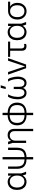

<svg xmlns="http://www.w3.org/2000/svg" viewBox="2218 -2978 959 5436"><g transform="rotate(-90 2698.0 -259.5)"><path d="M266 12Q202 12 150.5 -19Q99 -50 69 -110Q39 -170 39 -256Q39 -342 69 -401.5Q99 -461 150.5 -492Q202 -523 266 -523Q299 -523 332 -512.5Q365 -502 394 -478.5Q423 -455 441 -417H442V-511H507V-135L556 0H482L447 -97H446Q426 -57 396 -33Q366 -9 332.5 1.5Q299 12 266 12ZM277 -48Q324 -48 362.5 -71Q401 -94 424 -140Q447 -186 447 -256Q447 -325 423.5 -371.5Q400 -418 362 -440.5Q324 -463 277 -463Q230 -463 191.5 -440.5Q153 -418 130 -372Q107 -326 107 -256Q107 -186 130 -140Q153 -94 191.5 -71Q230 -48 277 -48Z M946 12H926Q829 12 764.5 -16.5Q700 -45 668.5 -105.5Q637 -166 637 -263V-511H702V-261Q702 -180 726.5 -132.5Q751 -85 801 -64.5Q851 -44 926 -44H946Q1021 -44 1071 -64.5Q1121 -85 1145.5 -132.5Q1170 -180 1170 -261V-511H1235V-263Q1235 -190 1217.5 -138Q1200 -86 1164 -53Q1128 -20 1073.5 -4Q1019 12 946 12ZM904 200V-667H969V200Z M1703 200V-326Q1703 -397 1668.5 -430Q1634 -463 1580 -463Q1515 -463 1474.5 -419.5Q1434 -376 1434 -303V0H1369V-388L1330 -511H1404L1429 -426H1430Q1442 -454 1465 -476Q1488 -498 1520 -510.5Q1552 -523 1591 -523Q1674 -523 1721 -474.5Q1768 -426 1768 -332V200Z M2169 12Q2072 12 2004.5 -20Q1937 -52 1902.5 -111.5Q1868 -171 1868 -255Q1868 -339 1902.5 -399Q1937 -459 2004.5 -491Q2072 -523 2169 -523H2210Q2308 -523 2375 -491Q2442 -459 2476.5 -399Q2511 -339 2511 -255Q2511 -171 2476.5 -111.5Q2442 -52 2375 -20Q2308 12 2210 12ZM2157 200V-8V-28V-487V-501V-667H2222V-501V-486V-26V-8V200ZM2169 -44H2211Q2287 -44 2339 -66.5Q2391 -89 2417 -135.5Q2443 -182 2443 -255Q2443 -328 2417 -375Q2391 -422 2339 -444.5Q2287 -467 2210 -467H2169Q2092 -467 2040 -444.5Q1988 -422 1962 -375Q1936 -328 1936 -255Q1936 -182 1962 -135.5Q1988 -89 2040 -66.5Q2092 -44 2169 -44Z M2786 12Q2729 12 2688.5 -19Q2648 -50 2626.5 -107.5Q2605 -165 2605 -240Q2605 -287 2613 -336.5Q2621 -386 2637.5 -431.5Q2654 -477 2677 -511H2747Q2724 -476 2707 -429.5Q2690 -383 2681.5 -334.5Q2673 -286 2673 -240Q2673 -149 2703.5 -98.5Q2734 -48 2788 -48Q2838 -48 2866 -83.5Q2894 -119 2894 -184V-351H2959V-184Q2959 -119 2987 -83.5Q3015 -48 3064 -48Q3118 -48 3149 -98.5Q3180 -149 3180 -240Q3180 -286 3171.5 -334.5Q3163 -383 3146.5 -429.5Q3130 -476 3105 -511H3176Q3200 -477 3215.5 -431.5Q3231 -386 3239.5 -336.5Q3248 -287 3248 -240Q3248 -165 3226.5 -107.5Q3205 -50 3165 -19Q3125 12 3067 12Q3015 12 2980.5 -12.5Q2946 -37 2927 -85H2926Q2907 -37 2872.5 -12.5Q2838 12 2786 12ZM2896 -578 2930 -719H3003L2957 -578Z M3485 0 3304 -511H3377L3537 -33H3538L3698 -511H3771L3590 0Z M4108 10Q4045 10 4012.5 -23.5Q3980 -57 3980 -126V-479H4045V-134Q4045 -93 4064.5 -72Q4084 -51 4120 -51Q4131 -51 4144 -53Q4157 -55 4172 -61V-1Q4157 5 4141.5 7.5Q4126 10 4108 10ZM3807 -452V-511H4238V-452Z M4505 12Q4441 12 4389.5 -19Q4338 -50 4308 -110Q4278 -170 4278 -256Q4278 -342 4308 -401.5Q4338 -461 4389.5 -492Q4441 -523 4505 -523Q4538 -523 4571 -512.5Q4604 -502 4633 -478.5Q4662 -455 4680 -417H4681V-511H4746V-135L4795 0H4721L4686 -97H4685Q4665 -57 4635 -33Q4605 -9 4571.5 1.5Q4538 12 4505 12ZM4516 -48Q4563 -48 4601.5 -71Q4640 -94 4663 -140Q4686 -186 4686 -256Q4686 -325 4662.5 -371.5Q4639 -418 4601 -440.5Q4563 -463 4516 -463Q4469 -463 4430.5 -440.5Q4392 -418 4369 -372Q4346 -326 4346 -256Q4346 -186 4369 -140Q4392 -94 4430.5 -71Q4469 -48 4516 -48Z M5099 12Q5031 12 4977.5 -21Q4924 -54 4893.5 -112.5Q4863 -171 4863 -249Q4863 -327 4894 -386Q4925 -445 4981 -478Q5037 -511 5114 -511H5370V-452H5232V-451Q5263 -434 5286 -405.5Q5309 -377 5322.5 -338.5Q5336 -300 5336 -249Q5336 -171 5305.5 -112.5Q5275 -54 5222 -21Q5169 12 5099 12ZM5099 -48Q5151 -48 5189 -72Q5227 -96 5247.5 -141.5Q5268 -187 5268 -251Q5268 -315 5247.5 -360.5Q5227 -406 5189 -430Q5151 -454 5099 -454Q5048 -454 5010 -430Q4972 -406 4951.5 -360.5Q4931 -315 4931 -251Q4931 -187 4951.5 -141.5Q4972 -96 5010 -72Q5048 -48 5099 -48Z"/></g></svg>

Font: TikTok Sans 24pt Light
Style: Regular
Weight: 300
Version: Version 4.000